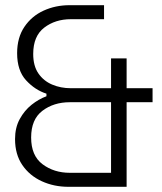

<svg xmlns="http://www.w3.org/2000/svg" viewBox="-20 -720 626 740"><path d="M244 0Q188 0 141 -21.5Q94 -43 66 -84Q38 -125 38 -184Q38 -228 56 -261Q74 -294 101.5 -316Q129 -338 159 -349V-359Q115 -373 80.5 -410.5Q46 -448 46 -515Q46 -575 74 -616.5Q102 -658 148 -679Q194 -700 248 -700H381V-646H253Q193 -646 150.5 -613.5Q108 -581 108 -512Q108 -466 128 -437Q148 -408 181 -394Q214 -380 253 -380H408V-495H468V-380H568V-326H468V0ZM408 -54V-326H249Q187 -326 143.5 -293Q100 -260 100 -190Q100 -120 144 -87Q188 -54 249 -54Z"/></svg>

Font: Space Grotesk Frontify Light
Style: Regular
Weight: 300
Designer: Florian Karsten
Version: Version 2.000